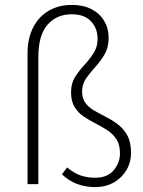

<svg xmlns="http://www.w3.org/2000/svg" viewBox="-20 -749 582 781"><path d="M367 12Q328 12 294 -0.5Q260 -13 232 -40L253 -68Q280 -45 307.5 -35.5Q335 -26 367 -26Q417 -26 442.5 -56.5Q468 -87 468 -125Q468 -160 454 -182Q440 -204 417 -219Q394 -234 368.5 -247Q343 -260 320.5 -275Q298 -290 283.5 -313.5Q269 -337 269 -373Q269 -410 285.5 -436Q302 -462 323 -484.5Q344 -507 360.5 -532.5Q377 -558 377 -591Q377 -634 350 -662.5Q323 -691 272 -691Q211 -691 173.5 -648.5Q136 -606 136 -517V0H92V-531Q92 -593 115 -637.5Q138 -682 178.5 -705.5Q219 -729 273 -729Q319 -729 352.5 -711.5Q386 -694 404 -663.5Q422 -633 422 -595Q422 -556 405.5 -528Q389 -500 368 -477Q347 -454 330.5 -430.5Q314 -407 314 -377Q314 -348 328 -329.5Q342 -311 365 -298Q388 -285 413.5 -272Q439 -259 461.5 -241.5Q484 -224 498.5 -197Q513 -170 513 -127Q513 -88 494 -56.5Q475 -25 442.5 -6.5Q410 12 367 12Z"/></svg>

Font: Source Sans 3 ExtraLight Light
Style: Regular
Weight: 300
Version: Version 3.052;hotconv 1.1.0;makeotfexe 2.6.0